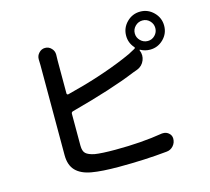

<svg xmlns="http://www.w3.org/2000/svg" viewBox="-117 -958 1235 1129"><g transform="rotate(-15 500.0 -394.0)"><path d="M828.1 -640.6Q853.5 -640.6 871.6 -659.2Q889.6 -677.7 889.6 -703.1Q889.6 -728.5 871.6 -747.1Q853.5 -765.6 828.1 -765.6Q801.8 -765.6 783.2 -747.1Q764.6 -728.5 764.6 -703.1Q764.6 -677.7 783.2 -659.2Q801.8 -640.6 828.1 -640.6ZM285.2 -666V-466.8Q285.2 -462.9 288.1 -460.4Q291 -458 294.9 -459Q499 -509.8 658.2 -577.1Q700.2 -593.8 738.3 -616.2Q747.1 -621.1 740.2 -627.9Q711.9 -660.2 711.9 -703.1Q711.9 -751 746.1 -785.2Q780.3 -819.3 828.1 -819.3Q875 -819.3 909.2 -785.2Q943.4 -751 943.4 -703.1Q943.4 -655.3 909.2 -621.6Q875 -587.9 828.1 -587.9Q796.9 -587.9 770.5 -602.5Q769.5 -604.5 767.6 -603Q765.6 -601.6 766.6 -599.6Q773.4 -584 773.4 -567.4Q773.4 -552.7 767.6 -538.1Q754.9 -506.8 723.6 -494.1Q707 -487.3 694.3 -483.4Q550.8 -423.8 294.9 -355.5Q285.2 -352.5 285.2 -342.8V-149.4Q285.2 -115.2 300.3 -101.1Q315.4 -86.9 352.5 -79.1Q394.5 -72.3 477.5 -72.3Q637.7 -72.3 766.6 -93.8Q771.5 -93.8 775.4 -93.8Q792 -93.8 805.7 -83Q823.2 -69.3 823.2 -47.9Q823.2 -22.5 806.6 -3.9Q790 14.6 765.6 16.6Q629.9 30.3 471.7 30.3Q368.2 30.3 307.6 19.5Q245.1 8.8 212.9 -24.4Q180.7 -57.6 180.7 -119.1V-666L179.7 -703.1Q179.7 -724.6 194.3 -740.2Q210 -757.8 232.4 -757.8Q255.9 -757.8 271.5 -740.2Q286.1 -724.6 286.1 -703.1Z"/></g></svg>

Font: Gen Jyuu GothicX Medium
Style: Regular
Weight: 500
Designer: Ryoko NISHIZUKA (kana &amp; ideographs); Paul D. Hunt (Latin, Greek &amp; Cyrillic); Wenlong ZHANG (bopomofo); Sandoll C
Version: Version 1.058.20140828